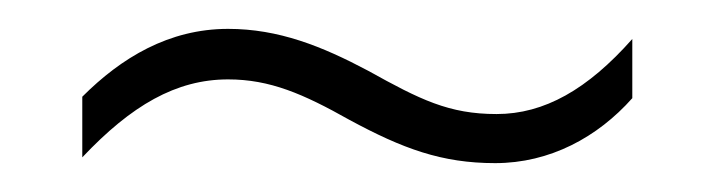

<svg xmlns="http://www.w3.org/2000/svg" viewBox="-20 -420 495 133"><path d="M222 -337C259 -317 286 -307 323 -307C361 -307 394 -325 418 -352V-393C387 -358 357 -341 324 -341C291 -341 271 -351 235 -371C203 -388 173 -400 138 -400C97 -400 64 -380 37 -353V-311C71 -347 102 -365 138 -365C167 -365 190 -355 222 -337Z"/></svg>

Font: Noto Sans Malayalam Condensed ExtraLight
Style: Regular
Weight: 200
Width: 3
Designer: Jelle Bosma - Monotype Design Team
Foundry: Monotype Imaging Inc.
Version: Version 2.104